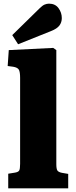

<svg xmlns="http://www.w3.org/2000/svg" viewBox="-20 -1030 416 1050"><path d="M25 0V-80L62 -86Q80 -89 85 -97.5Q90 -106 90 -134V-604Q90 -637 83 -649Q76 -661 52 -665L22 -669L28 -756L271 -768L288 -756V-133Q288 -107 293.5 -98Q299 -89 318 -85L353 -79V0ZM79 -788 47 -838 196 -984Q212 -1000 224 -1005Q236 -1010 248 -1010Q282 -1010 300 -985.5Q318 -961 318 -931Q318 -908 305 -890.5Q292 -873 259 -860Z"/></svg>

Font: Literata 18pt ExtraBold
Style: Regular
Weight: 800
Designer: Latin by Veronika Burian and Jose Scaglione. Greek by Irene Vlachou. Cyrillic by Vera Evstafieva.
Foundry: TypeTogether
Version: Version 3.103;gftools[0.9.29]